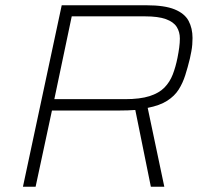

<svg xmlns="http://www.w3.org/2000/svg" viewBox="-20 -708 782 728"><path d="M67 0 214 -688H536Q604 -688 642 -672.5Q680 -657 695 -629Q710 -601 710 -564Q710 -552 709 -539Q708 -526 705.5 -513Q703 -500 700 -486Q692 -453 682.5 -423Q673 -393 657.5 -368.5Q642 -344 614 -326Q586 -308 540 -299L603 0H552L493 -291Q479 -290 464.5 -289.5Q450 -289 435 -289H177L115 0ZM186 -332H454Q511 -332 547 -343.5Q583 -355 603.5 -376Q624 -397 635 -425.5Q646 -454 653 -489Q657 -509 659.5 -527.5Q662 -546 662 -562Q662 -587 650 -606Q638 -625 609 -635.5Q580 -646 530 -646H252Z"/></svg>

Font: Saira SemiExpanded ExtraLight
Style: Italic
Weight: 250
Width: 6
Italic angle: -12°
Designer: Hector Gatti with collaboration of the Omnibus-Type team
Foundry: Omnibus-Type
Version: Version 1.101